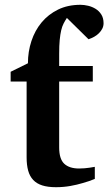

<svg xmlns="http://www.w3.org/2000/svg" viewBox="-20 -760 447 792"><path d="M407.2 -664.1Q407.2 -652.3 402.1 -642.1Q397 -631.8 388.4 -623.3Q379.9 -614.7 368.7 -608.4Q357.4 -602.1 345.2 -598.1L255.9 -686Q248.5 -674.8 242.4 -663.1Q236.3 -651.4 232.4 -634.8Q228.5 -618.2 226.3 -595.2Q224.1 -572.3 224.1 -538.1V-487.8H362.8V-423.8H224.1V-151.9Q224.1 -104 245.1 -84.5Q266.1 -64.9 306.2 -64.9Q317.9 -64.9 329.6 -65.9Q341.3 -66.9 350.6 -68.4Q361.3 -69.8 371.1 -71.8V-22Q347.7 -12.2 321.3 -4.9Q298.8 2 270.3 7.1Q241.7 12.2 210.9 12.2Q177.7 12.2 154.5 4.9Q131.3 -2.4 116.9 -17.8Q102.5 -33.2 96.2 -56.2Q89.8 -79.1 89.8 -110.8V-423.8H23.9V-463.9L95.2 -499Q95.2 -546.9 109.6 -590.6Q124 -634.3 151.6 -667.5Q179.2 -700.7 219.5 -720.5Q259.8 -740.2 312 -740.2Q326.7 -740.2 343.3 -736.3Q359.9 -732.4 374.3 -723.6Q388.7 -714.8 397.9 -700.2Q407.2 -685.5 407.2 -664.1Z"/></svg>

Font: Charis SIL Phon
Style: Bold
Weight: 700
Foundry: SIL International
Version: Version 5.000